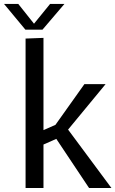

<svg xmlns="http://www.w3.org/2000/svg" viewBox="-58 -941 578 961"><path d="M70 -748 159.6 -751.4V-289.7L234.5 -322.7L201.8 -291.2L364.5 -520H470.6L263.4 -268.9L263.6 -318.2L499.7 0H387.8L202 -278.6L244.2 -254.9L159.6 -217.6V0H70ZM69.2 -792.4 -37.9 -921.4H33.4L112.2 -822.3L192.8 -921.4H264.6L154.5 -792.4Z"/></svg>

Font: Murecho Thin
Style: Regular
Weight: 100
Designer: Neil Summerour
Foundry: Positype
Version: Version 1.010